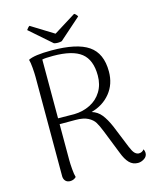

<svg xmlns="http://www.w3.org/2000/svg" viewBox="-127 -949 843 1044"><g transform="rotate(-15 294.0 -426.5)"><path d="M572 -33Q572 -13 554.5 -1.5Q537 10 519 10Q490 10 470.5 -10Q451 -30 436 -70L383 -204Q369 -239 357.5 -258Q346 -277 320.5 -290.5Q295 -304 250 -304H161V-101Q161 -81 163.5 -50.5Q166 -20 171 -4Q157 10 137 10Q121 10 111.5 0.5Q102 -9 101 -25V-587Q101 -606 98.5 -637.5Q96 -669 91 -685Q124 -703 221 -703Q364 -703 429 -658.5Q494 -614 494 -512Q494 -441 453.5 -391Q413 -341 346 -323Q379 -313 400 -286.5Q421 -260 440 -216L492 -88Q503 -61 513 -50.5Q523 -40 536 -39Q556 -39 566 -54Q572 -44 572 -33ZM252 -336Q301 -337 342 -357.5Q383 -378 406.5 -416.5Q430 -455 430 -506Q430 -594 381 -633Q332 -672 222 -672Q177 -672 161 -668V-337Q185 -336 252 -336ZM267 -734Q254 -734 245 -737L123 -844Q126 -849 131.5 -855Q137 -861 141 -863L267 -785L392 -863Q397 -861 402.5 -855Q408 -849 410 -844L289 -737Q280 -734 267 -734Z"/></g></svg>

Font: Arima Madurai Light
Style: Regular
Weight: 300
Designer: Joana Correia and Natanael Gama
Foundry: NDISCOVER
Version: Version 1.020